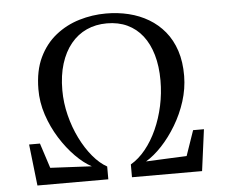

<svg xmlns="http://www.w3.org/2000/svg" viewBox="-53 -812 1026 873"><g transform="rotate(-5 460.5 -376.0)"><path d="M83 0 61.5 -189H111L148 -75L337 -65.5Q301 -84.5 263.8 -122.2Q226.5 -160 195 -210.2Q163.5 -260.5 144.2 -318.5Q125 -376.5 125.5 -436Q126 -520 154.5 -579.8Q183 -639.5 231 -677.8Q279 -716 338.8 -734Q398.5 -752 461.5 -752Q515.5 -752 564.8 -740Q614 -728 655.2 -703.5Q696.5 -679 727.2 -641.8Q758 -604.5 774.8 -553.5Q791.5 -502.5 791 -438Q790.5 -380 772.5 -323.2Q754.5 -266.5 724.2 -216Q694 -165.5 657.8 -126.8Q621.5 -88 584.5 -66L770.5 -74.5L810 -189H859.5L834.5 0H514.5V-58.5Q551.5 -80 582.2 -118Q613 -156 635.2 -205.5Q657.5 -255 669.8 -311.8Q682 -368.5 682 -427Q682 -492.5 667 -544.2Q652 -596 623.8 -632.2Q595.5 -668.5 554.5 -687.8Q513.5 -707 461.5 -707Q410.5 -707 368.8 -688Q327 -669 296.8 -632Q266.5 -595 250 -542Q233.5 -489 233.5 -421.5Q233.5 -363.5 247.8 -306.8Q262 -250 286.5 -200.5Q311 -151 342 -114Q373 -77 406.5 -58.5V0Z"/></g></svg>

Font: Merriweather 60pt
Style: Regular
Weight: 400
Version: Version 2.100